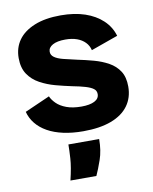

<svg xmlns="http://www.w3.org/2000/svg" viewBox="-86 -607 721 904"><g transform="rotate(-10 274.5 -155.0)"><path d="M278 14Q225 14 182 4.5Q139 -5 107 -23Q75 -41 54.5 -66.5Q34 -92 26 -123L146 -176Q153 -159 170.5 -141.5Q188 -124 217.5 -113Q247 -102 289 -102Q329 -102 351.5 -113.5Q374 -125 374 -147Q374 -163 361.5 -172.5Q349 -182 324 -189.5Q299 -197 262 -204Q224 -212 185 -222.5Q146 -233 112 -251.5Q78 -270 57.5 -300.5Q37 -331 37 -378Q37 -427 63 -463.5Q89 -500 140.5 -521Q192 -542 266 -542Q332 -542 382 -525Q432 -508 465.5 -476.5Q499 -445 512 -401L383 -355Q378 -377 362.5 -393Q347 -409 323.5 -417.5Q300 -426 268 -426Q229 -426 207.5 -414Q186 -402 186 -382Q186 -366 200.5 -355.5Q215 -345 242 -338Q269 -331 306 -323Q345 -315 383.5 -304.5Q422 -294 453.5 -276.5Q485 -259 503.5 -230.5Q522 -202 522 -157Q522 -104 494 -65.5Q466 -27 411.5 -6.5Q357 14 278 14ZM177 232Q192 170 194.5 129Q197 88 197 63H344Q344 118 329 161Q314 204 301 232Z"/></g></svg>

Font: Bricolage Grotesque 96pt ExtraBold ExtraBold
Style: Regular
Weight: 800
Version: Version 1.001;gftools[0.9.33.dev8+g029e19f]